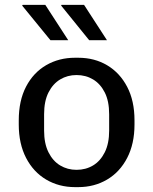

<svg xmlns="http://www.w3.org/2000/svg" viewBox="-20 -758 629 788"><path d="M288 10Q222 10 169.5 -21Q117 -52 87 -110Q57 -168 57 -247V-264Q57 -345 87 -402.5Q117 -460 169.5 -490.5Q222 -521 288 -521H301Q368 -521 420 -490Q472 -459 502 -401.5Q532 -344 532 -264V-247Q532 -168 502 -110Q472 -52 419.5 -21Q367 10 301 10ZM294 -61Q332 -61 362 -79Q392 -97 410 -133Q428 -169 428 -222V-289Q428 -343 410 -378.5Q392 -414 362 -432Q332 -450 294 -450Q257 -450 227 -432Q197 -414 179 -378.5Q161 -343 161 -289V-222Q161 -169 179 -133Q197 -97 227 -79Q257 -61 294 -61ZM346 -593 231 -735 232 -738H325L419 -593ZM187 -593 71 -735 73 -738H166L260 -593Z"/></svg>

Font: Chivo Medium
Style: Regular
Weight: 400
Version: Version 2.002